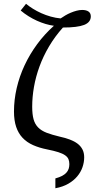

<svg xmlns="http://www.w3.org/2000/svg" viewBox="-20 -796 502 1019"><path d="M54.2 -204.1Q54.2 -266.1 68.6 -328.4Q83 -390.6 110.4 -449.2Q137.7 -507.8 177 -561.3Q216.3 -614.7 266.1 -659.2Q244.6 -662.1 221.7 -668.9Q198.7 -675.8 176 -686Q153.3 -696.3 131.3 -710Q109.4 -723.6 89.8 -740.2L118.2 -775.9Q133.8 -762.7 154.5 -749.8Q175.3 -736.8 199.2 -726.1Q223.1 -715.3 249.3 -708Q275.4 -700.7 301.8 -698.2Q313 -706.1 326.7 -714.1Q340.3 -722.2 355.5 -728.5Q370.6 -734.9 386.2 -739Q401.9 -743.2 416 -743.2Q438 -743.2 450 -734.6Q461.9 -726.1 461.9 -709Q461.9 -677.7 426.5 -663.8Q391.1 -649.9 314 -649.9Q271.5 -602.5 240.5 -550Q209.5 -497.6 189.7 -443.4Q169.9 -389.2 160.4 -335.2Q150.9 -281.2 150.9 -230Q150.9 -189 158.2 -162.8Q165.5 -136.7 182.6 -119.4Q199.7 -102.1 227.8 -91.3Q255.9 -80.6 296.9 -70.8Q326.7 -64.5 350.6 -55.4Q374.5 -46.4 391.4 -33.7Q408.2 -21 417.5 -3.2Q426.8 14.6 426.8 39.1Q426.8 65.4 417.7 91.6Q408.7 117.7 389.9 140.1Q371.1 162.6 342.3 179.2Q313.5 195.8 273.9 203.1V150.9Q295.4 145 309.6 137.5Q323.7 129.9 332.3 120.4Q340.8 110.8 344.5 99.6Q348.1 88.4 348.1 75.2Q348.1 60.1 343.3 48.6Q338.4 37.1 325.4 28.1Q312.5 19 289.8 11.7Q267.1 4.4 231 -2.9Q188.5 -11.2 155.5 -25.9Q122.6 -40.5 100.1 -64.2Q77.6 -87.9 65.9 -122.3Q54.2 -156.7 54.2 -204.1Z"/></svg>

Font: Noto Serif
Style: Regular
Weight: 400
Designer: Monotype Design team
Foundry: Monotype Imaging Inc.
Version: Version 1.02